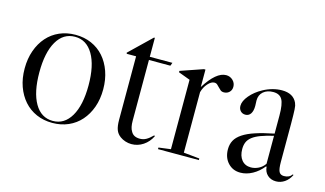

<svg xmlns="http://www.w3.org/2000/svg" viewBox="-68 -723 1583 935"><g transform="rotate(15 723.0 -255.0)"><path d="M238 -434Q282 -434 318.5 -418Q355 -402 381 -372.5Q407 -343 421.5 -302Q436 -261 436 -212Q436 -162 421.5 -121.5Q407 -81 381 -51.5Q355 -22 318.5 -6Q282 10 238 10Q194 10 157.5 -6Q121 -22 95 -51.5Q69 -81 54.5 -121.5Q40 -162 40 -212Q40 -261 54.5 -302Q69 -343 95 -372.5Q121 -402 157.5 -418Q194 -434 238 -434ZM114 -212Q114 -112 146.5 -56Q179 0 238 0Q296 0 329 -56Q362 -112 362 -212Q362 -312 329 -368Q296 -424 238 -424Q179 -424 146.5 -368Q114 -312 114 -212Z M614 -519V-424H728L722 -408H614V-102Q614 -67 625 -50Q637 -26 670 -26Q687 -26 701.5 -34Q716 -42 734 -60L738 -57Q723 -26 696 -8Q669 10 637 10Q621 10 606 5Q591 0 580 -8Q563 -20 556 -38.5Q549 -57 549 -89V-409H502L500 -414L610 -520Z M975 -8V0H769V-8L830 -16V-366L771 -388V-395L884 -434H892V-346Q947 -434 997 -434Q1017 -434 1031 -420.5Q1045 -407 1045 -388Q1045 -371 1034 -360.5Q1023 -350 1007 -350Q996 -350 989.5 -355.5Q983 -361 977.5 -367Q972 -373 966 -378.5Q960 -384 951 -384Q935 -384 918.5 -365.5Q902 -347 895 -321V-16Z M1185 7Q1147 7 1122.5 -19.5Q1098 -46 1098 -88Q1098 -113 1108.5 -132.5Q1119 -152 1143 -168Q1167 -184 1205 -196.5Q1243 -209 1298 -220V-311Q1298 -369 1285 -391.5Q1272 -414 1240 -414Q1209 -414 1190 -397.5Q1171 -381 1171 -353Q1171 -348 1171.5 -340.5Q1172 -333 1172 -326Q1172 -300 1162.5 -286Q1153 -272 1136 -272Q1121 -272 1111.5 -282Q1102 -292 1102 -308Q1102 -332 1125.5 -360Q1149 -388 1186 -408Q1208 -420 1232 -426.5Q1256 -433 1279 -433Q1336 -433 1355 -391Q1358 -384 1359.5 -377Q1361 -370 1361.5 -358.5Q1362 -347 1362.5 -330Q1363 -313 1363 -286V-95Q1363 -59 1370 -45.5Q1377 -32 1395 -32Q1422 -32 1435 -51L1439 -49Q1427 -24 1407 -10.5Q1387 3 1364 3Q1338 3 1321 -12.5Q1304 -28 1302 -54L1299 -55Q1276 -26 1246 -9.5Q1216 7 1185 7ZM1228 -31Q1248 -31 1267 -40.5Q1286 -50 1298 -68V-209Q1260 -200 1234.5 -190.5Q1209 -181 1193.5 -169Q1178 -157 1171.5 -142Q1165 -127 1165 -107Q1165 -72 1182 -51.5Q1199 -31 1228 -31Z"/></g></svg>

Font: Libre Caslon Display
Style: Regular
Weight: 400
Designer: Pablo Impallari, Rodrigo Fuenzalida
Foundry: Pablo Impallari, Rodrigo Fuenzalida
Version: Version 1.002; ttfautohint (v1.5)